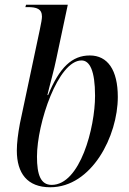

<svg xmlns="http://www.w3.org/2000/svg" viewBox="-20 -780 544 810"><path d="M192 10C367 10 477 -206 477 -371C477 -485 434 -546 359 -546C284 -546 231 -496 183 -379H180C188 -414 210 -492 218 -534L266 -760H90L87 -750H97C134 -750 157 -743 157 -710C157 -702 154 -682 148 -655L64 -259C56 -216 51 -177 51 -145C51 -49 95 10 192 10ZM198 0C152 0 136 -42 136 -119C136 -260 225 -525 324 -525C358 -525 381 -483 381 -376C381 -241 318 0 198 0Z"/></svg>

Font: Noto Serif Display SemiCondensed
Style: Italic
Weight: 400
Width: 4
Italic angle: -12°
Designer: Monotype Design Team
Foundry: Monotype Imaging Inc.
Version: Version 2.009